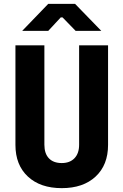

<svg xmlns="http://www.w3.org/2000/svg" viewBox="-20 -965 640 995"><path d="M60 -214V-730H210V-215Q210 -169 233.5 -144.5Q257 -120 300 -120Q342 -120 366 -145Q390 -170 390 -215V-730H540V-214Q540 -110 475.5 -50Q411 10 300 10Q189 10 124.5 -50Q60 -110 60 -214ZM230 -805H95L230 -945H369L505 -805H372L304 -875H295Z"/></svg>

Font: JetBrains Mono Extra Bold
Style: Regular
Weight: 800
Monospace: yes
Designer: Philipp Nurullin, Konstantin Bulenkov
Foundry: JetBrains
Version: 2.002